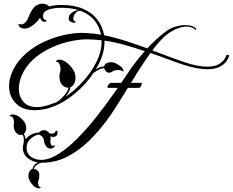

<svg xmlns="http://www.w3.org/2000/svg" viewBox="-20 -772 1262 1040"><path d="M189 248Q173 248 156 228.5Q139 209 135 192Q134 189 134 186Q134 183 134 181Q134 167 140.5 156Q147 145 156 143Q159 127 173 115Q178 111 186 108Q155 104 129.5 83.5Q104 63 104 29Q104 18 107 8Q108 3 108.5 -3Q109 -9 109 -14Q109 -32 102 -43Q96 -41 92 -41Q81 -41 71.5 -49Q62 -57 58 -68Q54 -79 54 -89Q54 -95 55 -100Q56 -105 56 -109Q56 -120 51 -132Q46 -144 32 -142Q33 -144 35.5 -148Q38 -152 50 -152Q68 -152 89 -135.5Q110 -119 117 -102Q120 -96 121 -90Q122 -84 122 -79Q122 -57 109 -47Q118 -32 118 -17Q131 -34 151.5 -44Q172 -54 191 -54Q202 -67 218 -67Q236 -67 247 -50Q255 -48 260 -48Q267 -48 272.5 -50.5Q278 -53 279 -57Q281 -64 285.5 -64Q290 -64 291 -60Q293 -53 289.5 -42.5Q286 -32 268 -30Q263 -30 253 -34Q254 -30 254 -26.5Q254 -23 254 -18Q254 -15 253.5 -11.5Q253 -8 253 -4V-1Q253 8 258.5 14.5Q264 21 270 17Q274 15 276.5 15Q279 15 277 20Q268 33 254 33Q238 33 229 19Q220 5 219 -5Q217 -24 208 -32.5Q199 -41 191 -42Q190 -42 189.5 -42.5Q189 -43 188 -43Q169 -39 150 -24Q131 -9 126 11Q125 15 124.5 19.5Q124 24 124 29Q124 60 147.5 77Q171 94 202 94Q246 94 296 62.5Q346 31 397.5 -20.5Q449 -72 499 -135Q549 -198 594 -262Q639 -326 675 -380Q692 -406 715 -435.5Q738 -465 764 -495Q711 -513 656 -528.5Q601 -544 546 -552Q547 -513 534.5 -473.5Q522 -434 499 -397Q510 -403 520.5 -407.5Q531 -412 544 -412Q547 -425 558 -430Q569 -435 581 -435Q595 -435 605 -430Q614 -426 631 -414Q648 -402 650 -384Q647 -386 638 -389.5Q629 -393 617 -393Q601 -393 584 -382Q579 -378 571 -378Q561 -378 553.5 -386.5Q546 -395 544 -403Q518 -401 492 -380Q488 -378 487 -378Q447 -317 390 -269Q333 -221 279 -199Q248 -186 220 -180.5Q192 -175 168 -175Q101 -175 65 -213Q29 -251 29 -306Q29 -349 52.5 -396.5Q76 -444 126 -487Q171 -525 227 -549.5Q283 -574 341.5 -585.5Q400 -597 451 -593Q490 -591 527 -584Q521 -617 501 -649Q472 -692 417 -713Q403 -714 394 -706Q385 -698 382 -691Q377 -681 377 -672Q377 -660 385 -657Q390 -656 390 -653Q390 -649 380 -649Q372 -649 362 -654.5Q352 -660 352 -673Q352 -690 368.5 -703Q385 -716 405 -717Q406 -717 406 -717Q357 -733 288 -729Q280 -728 272.5 -727Q265 -726 258 -724L251 -723Q249 -723 247 -722Q245 -721 243 -720Q233 -717 222 -708Q213 -699 213 -684Q213 -667 227 -664Q232 -663 232 -659.5Q232 -656 227 -655Q225 -654 221 -654Q212 -654 206 -660Q202 -664 200 -668.5Q198 -673 197 -677L194 -672Q189 -664 176 -650.5Q163 -637 146 -627Q129 -617 112 -617Q90 -617 80 -636Q79 -637 79 -639Q79 -641 82 -641Q85 -641 88 -640.5Q91 -640 95 -640Q106 -640 116.5 -650Q127 -660 131 -671Q139 -694 152 -715.5Q165 -737 181 -745Q195 -752 209 -752Q232 -752 247 -737Q256 -740 266 -741.5Q276 -743 286 -744Q294 -745 301 -745Q308 -745 315 -745Q383 -745 432 -723.5Q481 -702 508 -664Q523 -645 531.5 -624Q540 -603 544 -581Q603 -569 661.5 -550Q720 -531 778 -510Q801 -535 825.5 -557.5Q850 -580 875 -599Q903 -620 931 -628Q959 -636 982 -636Q1008 -636 1024.5 -629Q1041 -622 1044 -613L1039 -610Q1032 -618 1019.5 -623Q1007 -628 990 -628Q970 -628 943 -618.5Q916 -609 884 -585Q867 -572 847 -550Q827 -528 805 -499Q851 -482 894.5 -465.5Q938 -449 979 -435Q1018 -422 1048.5 -416.5Q1079 -411 1101 -411Q1142 -411 1164 -423.5Q1186 -436 1195.5 -451.5Q1205 -467 1208 -476L1222 -472Q1219 -459 1207.5 -441.5Q1196 -424 1171 -410.5Q1146 -397 1102 -397Q1077 -397 1046 -402.5Q1015 -408 975 -421Q932 -435 887 -452Q842 -469 795 -485Q762 -439 728 -385.5Q694 -332 664 -282.5Q634 -233 611 -197Q556 -109 491.5 -39Q427 31 356 70.5Q285 110 208 109Q201 110 193.5 113Q186 116 180 121Q166 132 163 143Q174 143 183.5 152Q193 161 193 172V178Q193 188 191.5 194.5Q190 201 188 207Q186 213 186 219Q186 227 189.5 234Q193 241 201 242Q200 243 198 245.5Q196 248 189 248ZM180 -192Q199 -192 221 -197Q243 -202 268 -212Q274 -214 281 -216Q288 -218 293 -223L294 -224Q311 -235 329 -256.5Q347 -278 351 -297Q334 -296 320.5 -308.5Q307 -321 304 -337Q303 -343 302.5 -348Q302 -353 302 -358Q302 -367 303.5 -374Q305 -381 307 -388Q308 -391 308 -400Q308 -413 302 -425.5Q296 -438 282 -438Q283 -440 287 -444.5Q291 -449 302 -449Q318 -449 335.5 -437Q353 -425 367 -407.5Q381 -390 386 -373Q389 -361 389 -350Q389 -332 381 -318Q373 -304 361 -299H360Q361 -289 353 -274.5Q345 -260 335 -248Q385 -282 430 -331.5Q475 -381 503.5 -438.5Q532 -496 530 -554Q509 -556 488.5 -557.5Q468 -559 447 -559Q400 -558 346.5 -545Q293 -532 242.5 -506.5Q192 -481 154 -444Q118 -409 100 -368.5Q82 -328 82 -292Q82 -250 106.5 -221Q131 -192 180 -192ZM565 -296Q562 -296 562 -300Q562 -305 568 -314Q574 -323 580 -323H746Q748 -323 748 -320Q748 -314 743.5 -305Q739 -296 732 -296Z"/></svg>

Font: Fleur De Leah
Style: Regular
Weight: 400
Designer: Robert E. Leuschke
Foundry: Robert E. Leuschke
Version: Version 1.010; ttfautohint (v1.8.3)